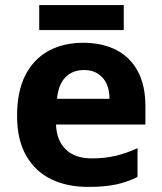

<svg xmlns="http://www.w3.org/2000/svg" viewBox="-20 -724 637 754"><path d="M306 -556Q382 -556 437 -527.5Q492 -499 521.5 -443.5Q551 -388 551 -308V-235H200Q202 -173 238 -137.5Q274 -102 341 -102Q392 -102 434 -112Q476 -122 520 -142V-29Q480 -9 435.5 0.5Q391 10 325 10Q244 10 181.5 -20Q119 -50 83 -112.5Q47 -175 47 -269Q47 -365 79.5 -428.5Q112 -492 170.5 -524Q229 -556 306 -556ZM310 -449Q265 -449 237 -420.5Q209 -392 204 -336H410Q410 -369 399 -394Q388 -419 365.5 -434Q343 -449 310 -449ZM466 -704V-606H134V-704Z"/></svg>

Font: Noto Sans Lao Looped
Style: Bold
Weight: 700
Designer: Mark Frömberg, Ben Mitchell
Foundry: The Fontpad Ltd
Version: Version 1.001